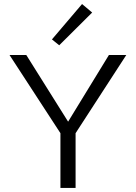

<svg xmlns="http://www.w3.org/2000/svg" viewBox="-20 -930 672 950"><path d="M273 -706 237 -735 386 -910 436 -868ZM354 -271V0H279V-271L27 -658H110L317 -328L519 -658H605Z"/></svg>

Font: Ysabeau Infant
Style: Regular
Weight: 400
Designer: Christian Thalmann (Catharsis Fonts)
Version: Version 0.003